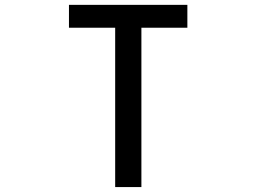

<svg xmlns="http://www.w3.org/2000/svg" viewBox="-20 -759 1040 779"><path d="M740.2 -739.3V-646.5H553.7V0H447.3V-646.5H259.8V-739.3Z"/></svg>

Font: RobotoJAA
Style: Medium
Weight: 500
Version: Version 2.05; 2016-11-05